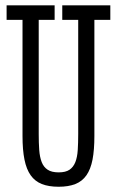

<svg xmlns="http://www.w3.org/2000/svg" viewBox="-20 -691 441 724"><path d="M4.9 -670.9H186V-616.2H126V-186Q126 -152.3 127.9 -125.5Q129.9 -98.6 137.2 -79.8Q144.5 -61 159.7 -51Q174.8 -41 201.2 -41Q227.5 -41 242.2 -51Q256.8 -61 264.2 -79.8Q271.5 -98.6 273.2 -125.5Q274.9 -152.3 274.9 -186V-616.2H214.8V-670.9H396V-616.2H335.9V-178.2Q335.9 -125.5 328.9 -89.1Q321.8 -52.7 305.9 -30Q290 -7.3 264.2 2.9Q238.3 13.2 201.2 13.2Q163.6 13.2 137.7 2.9Q111.8 -7.3 95.7 -30Q79.6 -52.7 72.3 -89.1Q64.9 -125.5 64.9 -178.2V-616.2H4.9Z"/></svg>

Font: Stint Ultra Condensed
Style: Regular
Weight: 400
Width: 1
Designer: Astigmatic (AOETI)
Foundry: Astigmatic (AOETI)
Version: Version 1.000